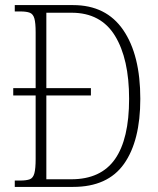

<svg xmlns="http://www.w3.org/2000/svg" viewBox="-20 -734 621 754"><path d="M38 0V-25H59Q84 -25 97 -30Q110 -35 115 -53.5Q120 -72 120 -110V-359H32V-388H120V-607Q120 -644 115 -661.5Q110 -679 97 -684Q84 -689 60 -689H38V-714H267Q397 -714 464 -616Q531 -518 531 -346Q531 -181 467 -90.5Q403 0 267 0ZM260 -30Q376 -30 431.5 -109Q487 -188 487 -346Q487 -503 431.5 -593.5Q376 -684 261 -684H162V-388H337V-359H162V-30Z"/></svg>

Font: Noto Serif Myanmar Condensed ExtraLight
Style: Regular
Weight: 200
Width: 3
Designer: Ben Mitchell and the Monotype Design Team
Foundry: Monotype Imaging Inc.
Version: Version 2.106; ttfautohint (v1.8.4.7-5d5b)